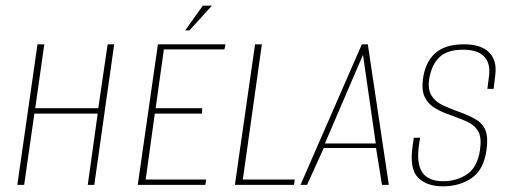

<svg xmlns="http://www.w3.org/2000/svg" viewBox="-20 -651 1796 676"><path d="M41 0 112 -495H136L104 -270H326L359 -495H382L312 0H289L324 -251H101L65 0Z M465 0 536 -495H774L770 -477H557L528 -270H692L691 -251H525L493 -19H706L703 0ZM632 -544 694 -631H726L647 -544Z M807 0 878 -495H902L835 -19H1018L1015 0Z M1038 0 1254 -495H1275L1349 0H1325L1304 -130H1120L1061 0ZM1124 -146H1303L1258 -458Z M1540 5Q1482 5 1451.5 -26Q1421 -57 1433 -139L1437 -166H1459L1455 -139Q1446 -76 1466.5 -44.5Q1487 -13 1541 -13Q1588 -13 1624.5 -37.5Q1661 -62 1670 -123Q1676 -165 1665 -186.5Q1654 -208 1628.5 -220.5Q1603 -233 1565 -246Q1536 -256 1512 -270Q1488 -284 1476 -308Q1464 -332 1469 -372Q1477 -432 1512 -463.5Q1547 -495 1614 -495Q1673 -495 1701.5 -467Q1730 -439 1724 -389L1718 -338H1696L1702 -386Q1707 -429 1684 -452.5Q1661 -476 1611 -476Q1554 -476 1526.5 -449Q1499 -422 1491 -372Q1486 -335 1499.5 -314Q1513 -293 1537 -281.5Q1561 -270 1586 -261Q1629 -246 1654.5 -231Q1680 -216 1689.5 -191.5Q1699 -167 1693 -123Q1683 -53 1640.5 -24Q1598 5 1540 5Z"/></svg>

Font: Alumni Sans SC Thin
Style: Italic
Weight: 100
Italic angle: -8°
Designer: Robert E. Leuschke
Foundry: Robert E. Leuschke
Version: Version 1.016